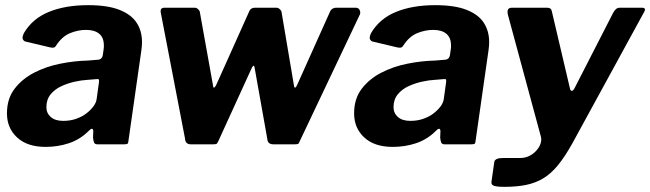

<svg xmlns="http://www.w3.org/2000/svg" viewBox="-20 -560 2523 745"><path d="M321 -49Q289 -18 246.5 -4Q204 10 157 10Q86 10 46.5 -26.5Q7 -63 7 -120Q7 -177 36.5 -215.5Q66 -254 112.5 -278Q159 -302 214.5 -313Q270 -324 321 -325L357 -328Q376 -328 379 -347L382 -368Q383 -372 383 -376.5Q383 -381 383 -384Q383 -414 365 -429Q347 -444 314 -444Q282 -444 251 -431Q220 -418 197 -382Q194 -377 189.5 -375.5Q185 -374 175 -376L78 -399Q72 -401 68.5 -408Q65 -415 73 -432Q106 -488 170 -514Q234 -540 322 -540Q397 -540 443 -522Q489 -504 510 -472Q531 -440 531 -397Q531 -390 530.5 -383Q530 -376 529 -368L479 -18Q478 -5 475 -2.5Q472 0 461 0H358Q348 0 345 -7Q342 -14 341 -26L342 -52Q340 -70 321 -49ZM364 -241Q365 -249 363.5 -251.5Q362 -254 354 -253L318 -250Q297 -249 270 -243Q243 -237 218 -225.5Q193 -214 176.5 -194Q160 -174 160 -144Q160 -121 177 -106Q194 -91 225 -91Q253 -91 275.5 -99Q298 -107 314 -119Q331 -132 342 -146.5Q353 -161 355 -176Z M1361 -530Q1371 -530 1375.5 -521Q1380 -512 1376 -503L1143 -12Q1140 -3 1136 -1.5Q1132 0 1123 0H1041Q1018 0 1017 -22L968 -297Q966 -308 962 -304Q958 -300 954 -290L827 -12Q823 -3 819.5 -1.5Q816 0 806 0H721Q699 0 698 -22L604 -510Q600 -530 618 -530H736Q743 -530 749.5 -523.5Q756 -517 756 -510L807 -226Q808 -217 812.5 -221Q817 -225 821 -235L948 -518Q954 -530 969 -530H1053Q1060 -530 1066.5 -523.5Q1073 -517 1073 -510L1121 -226Q1123 -217 1127 -221Q1131 -225 1135 -235L1262 -518Q1270 -530 1284 -530H1361Z M1668 -49Q1636 -18 1593.5 -4Q1551 10 1504 10Q1433 10 1393.5 -26.5Q1354 -63 1354 -120Q1354 -177 1383.5 -215.5Q1413 -254 1459.5 -278Q1506 -302 1561.5 -313Q1617 -324 1668 -325L1704 -328Q1723 -328 1726 -347L1729 -368Q1730 -372 1730 -376.5Q1730 -381 1730 -384Q1730 -414 1712 -429Q1694 -444 1661 -444Q1629 -444 1598 -431Q1567 -418 1544 -382Q1541 -377 1536.5 -375.5Q1532 -374 1522 -376L1425 -399Q1419 -401 1415.5 -408Q1412 -415 1420 -432Q1453 -488 1517 -514Q1581 -540 1669 -540Q1744 -540 1790 -522Q1836 -504 1857 -472Q1878 -440 1878 -397Q1878 -390 1877.5 -383Q1877 -376 1876 -368L1826 -18Q1825 -5 1822 -2.5Q1819 0 1808 0H1705Q1695 0 1692 -7Q1689 -14 1688 -26L1689 -52Q1687 -70 1668 -49ZM1711 -241Q1712 -249 1710.5 -251.5Q1709 -254 1701 -253L1665 -250Q1644 -249 1617 -243Q1590 -237 1565 -225.5Q1540 -214 1523.5 -194Q1507 -174 1507 -144Q1507 -121 1524 -106Q1541 -91 1572 -91Q1600 -91 1622.5 -99Q1645 -107 1661 -119Q1678 -132 1689 -146.5Q1700 -161 1702 -176Z M1937 165Q1909 165 1897 161Q1885 157 1887 145L1898 68Q1899 61 1907.5 57Q1916 53 1933 53H1999Q2018 53 2034 45Q2050 37 2061.5 24Q2073 11 2077.5 -3Q2082 -17 2079 -29L1951 -502Q1944 -530 1966 -530H2103Q2119 -530 2121 -517L2191 -219Q2193 -207 2199 -207.5Q2205 -208 2211 -221L2359 -510Q2365 -521 2371 -525.5Q2377 -530 2385 -530H2471Q2490 -530 2478 -511L2201 -4Q2172 48 2145 81Q2118 114 2088 132Q2058 150 2021.5 157.5Q1985 165 1937 165Z"/></svg>

Font: Libre Franklin
Style: Bold Italic
Weight: 700
Italic angle: -8°
Designer: Pablo Impallari, Rodrigo Fuenzalida, Nhung Nguyen
Foundry: Impallari Type
Version: Version 3.000